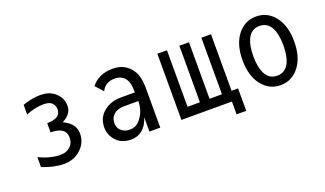

<svg xmlns="http://www.w3.org/2000/svg" viewBox="-66 -954 2477 1465"><g transform="rotate(-20 1172.0 -221.5)"><path d="M117.2 -109.4Q207.5 -64.9 292 -64.9Q339.4 -64.9 371.6 -95.2Q399.4 -121.1 399.4 -166Q399.4 -252 276.4 -252V-327.1Q386.7 -327.1 386.7 -399.4Q386.7 -433.6 363.3 -454.1Q342.8 -472.2 299.3 -472.2Q229.5 -472.2 155.3 -441.4V-520Q233.4 -546.9 299.3 -546.9Q365.7 -546.9 409.7 -513.2Q467.3 -469.2 467.3 -398.4Q467.3 -332 389.6 -293Q484.9 -249.5 484.9 -167.5Q484.9 -94.7 430.7 -43Q375 9.8 292 9.8Q213.4 9.8 117.2 -28.3Z M1075.2 0H987.3V-115.7Q946.8 9.8 836.4 9.8Q757.3 9.8 713.4 -42Q673.8 -88.4 673.8 -146Q673.8 -232.4 742.7 -280.8Q796.4 -318.8 869.6 -318.8H984.9Q984.9 -387.2 969.7 -416Q940.9 -470.7 876.5 -470.7Q798.8 -470.7 768.1 -407.2L711.9 -468.8Q771 -546.9 887.7 -546.9Q986.8 -546.9 1040.5 -467.8Q1075.2 -416.5 1075.2 -319.3ZM987.3 -247.6Q930.7 -247.6 871.1 -247.6Q816.4 -247.6 785.2 -218.8Q757.8 -193.4 757.8 -149.9Q757.8 -117.2 779.3 -93.8Q805.7 -64.9 854 -64.9Q905.3 -64.9 938.5 -106.9Q987.3 -167.5 987.3 -247.6Z M1247.1 0V-537.1H1325.2V-78.1H1425.8V-537.1H1503.9V-78.1H1604.5V-537.1H1682.6V-78.1H1735.4V104H1657.2V0Z M2147.9 -129.9Q2172.9 -181.2 2172.9 -268.6Q2172.9 -356 2147.9 -407.2Q2117.2 -470.2 2050.8 -470.2Q1984.4 -470.2 1953.6 -407.2Q1928.7 -356 1928.7 -268.6Q1928.7 -181.2 1953.6 -129.9Q1984.4 -66.9 2050.8 -66.9Q2117.2 -66.9 2147.9 -129.9ZM1897.5 -68.4Q1840.8 -143.1 1840.8 -268.6Q1840.8 -394 1897.5 -468.8Q1956.5 -546.9 2050.8 -546.9Q2145 -546.9 2204.1 -468.8Q2260.7 -394 2260.7 -268.6Q2260.7 -143.1 2204.1 -68.4Q2145 9.8 2050.8 9.8Q1956.5 9.8 1897.5 -68.4Z"/></g></svg>

Font: Consola Mono
Style: Book
Weight: 400
Monospace: yes
Designer: Wojciech Kalinowski "wmk69" (wmk69@o2.pl)
Foundry: Wojciech Kalinowski "wmk69" (wmk69@o2.pl)
Version: Version 2.1.0